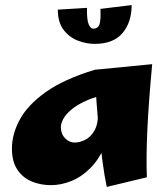

<svg xmlns="http://www.w3.org/2000/svg" viewBox="-20 -716 660 757"><path d="M181 14Q140 14 105 -0.5Q70 -15 48.5 -47Q27 -79 27 -130Q27 -187 58 -244.5Q89 -302 160.5 -353Q232 -404 354 -441L416 -347Q360 -337 322 -320Q284 -303 261.5 -284Q239 -265 229.5 -247Q220 -229 220 -215Q220 -188 236.5 -171Q253 -154 274 -154Q294 -154 315.5 -164.5Q337 -175 352 -200.5Q367 -226 367 -272L426 -299Q421 -210 397 -150Q373 -90 337 -54Q301 -18 260.5 -2Q220 14 181 14ZM401 21Q392 -20 384.5 -77Q377 -134 371 -194Q365 -254 361 -307.5Q357 -361 355 -397.5Q353 -434 354 -441L580 -463Q566 -312 561 -205Q556 -98 559 -17ZM353 -543Q320 -543 286.5 -556Q253 -569 230.5 -598.5Q208 -628 208 -678L323 -685Q322 -638 329.5 -620.5Q337 -603 347 -603Q367 -603 372.5 -621Q378 -639 376 -681L499 -696Q499 -628 463 -585.5Q427 -543 353 -543Z"/></svg>

Font: Marhey Light
Style: Regular
Weight: 300
Designer: Nur Syamsi & Bustanul Arifin
Foundry: Namelatype
Version: Version 1.000